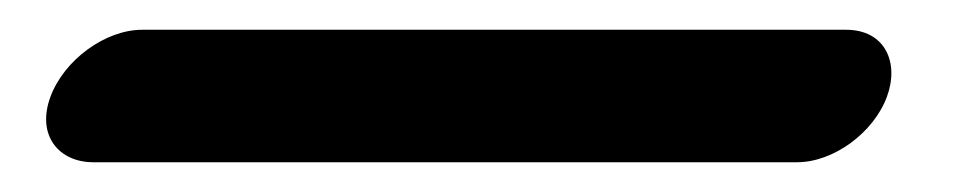

<svg xmlns="http://www.w3.org/2000/svg" viewBox="-20 -35 652 129"><path d="M42.6 74H515.6C539.9 74 566.9 54.3 575.9 30C584.4 7 574.6 -15 548.5 -15H75.5C50.8 -15 23.1 5.2 13.9 30C4.3 56 19.6 74 42.6 74Z"/></svg>

Font: Just Breathe
Style: BdObl7
Weight: 400
Foundry: Cannot Into Space Fonts
Version: Version 0.72